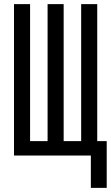

<svg xmlns="http://www.w3.org/2000/svg" viewBox="-20 -755 540 932"><path d="M421 157V0H48V-735H126V-70H211V-735H289V-70H374V-735H452V-70H498V157Z"/></svg>

Font: Iosevka MaddieWtf
Style: Regular
Weight: 400
Monospace: yes
Designer: Belleve Invis
Foundry: Belleve Invis
Version: Version 31.3.0; ttfautohint (v1.8.3)